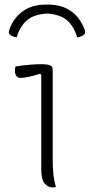

<svg xmlns="http://www.w3.org/2000/svg" viewBox="-20 -816 392 838"><path d="M185 -757Q126 -753 96.5 -726.5Q67 -700 53 -653Q32 -656 22 -666Q15 -673 22 -690Q41 -740 81 -768Q121 -796 181 -796H189Q249 -796 289 -768Q329 -740 348 -690Q355 -673 348 -666Q338 -656 317 -653Q303 -700 273.5 -726.5Q244 -753 185 -757ZM160 -80V-490L155 -494Q133 -487 109 -481.5Q85 -476 68 -476Q57 -476 51 -485Q45 -494 45 -508Q45 -519 48 -526Q80 -531 110.5 -533.5Q141 -536 163 -536Q183 -536 196.5 -531.5Q210 -527 210 -513V-124Q210 -89 212.5 -60.5Q215 -32 224 0Q220 1 216.5 1.5Q213 2 209 2Q191 2 175.5 -14.5Q160 -31 160 -80Z"/></svg>

Font: Recursive Sn Csl St Lt
Style: Regular
Weight: 300
Version: Version 1.079;hotconv 1.0.112;makeotfexe 2.5.65598; ttfautoh